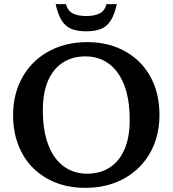

<svg xmlns="http://www.w3.org/2000/svg" viewBox="-20 -891 830 923"><path d="M399.5 -688.5Q477.5 -688.5 541.2 -663.2Q605 -638 651 -592Q697 -546 721.8 -481.8Q746.5 -417.5 746.5 -339Q746.5 -261 720.8 -196.5Q695 -132 647.2 -85.2Q599.5 -38.5 534.5 -13.2Q469.5 12 390 12Q312 12 248.2 -13Q184.5 -38 138.5 -84Q92.5 -130 67.8 -194.5Q43 -259 43 -337Q43 -415.5 68.8 -479.8Q94.5 -544 142 -590.8Q189.5 -637.5 255 -663Q320.5 -688.5 399.5 -688.5ZM399 -56Q461.5 -56 507.2 -85.5Q553 -115 578.2 -172.5Q603.5 -230 603.5 -314Q603.5 -414.5 577 -482.5Q550.5 -550.5 502.5 -585.2Q454.5 -620 390.5 -620Q328.5 -620 282.5 -590.5Q236.5 -561 211.2 -503.5Q186 -446 186 -362Q186 -262 212.5 -193.8Q239 -125.5 287 -90.8Q335 -56 399 -56ZM394.5 -814Q435.5 -814 459.5 -826.8Q483.5 -839.5 492 -871H541.5Q530.5 -821 512.5 -792.5Q494.5 -764 466 -752.2Q437.5 -740.5 394.5 -740.5Q351.5 -740.5 323 -752.2Q294.5 -764 276.5 -792.5Q258.5 -821 247.5 -871H297Q305.5 -839.5 329.5 -826.8Q353.5 -814 394.5 -814Z"/></svg>

Font: Newsreader 16pt SemiBold
Style: Regular
Weight: 600
Designer: Hugues Gentile
Foundry: Production Type
Version: Version 1.003